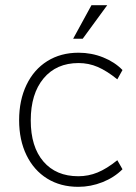

<svg xmlns="http://www.w3.org/2000/svg" viewBox="-20 -716 527 743"><path d="M54 -251Q54 -328 82.5 -387.5Q111 -447 163 -479.5Q215 -512 284 -512Q334 -512 379 -494Q424 -476 454 -445L434 -409Q393 -442 358 -457Q323 -472 284 -472Q198 -472 148.5 -412.5Q99 -353 99 -250Q99 -148 148 -91Q197 -34 283 -34Q322 -34 357.5 -48.5Q393 -63 434 -96L454 -61Q422 -29 376.5 -11Q331 7 283 7Q214 7 162.5 -25Q111 -57 82.5 -115.5Q54 -174 54 -251ZM300 -566H263L334 -696H395Z"/></svg>

Font: MuliDisplayVN ExtraLight
Style: Regular
Weight: 200
Designer: Vernon Adams
Foundry: Vernon Adams
Version: Version 2.100